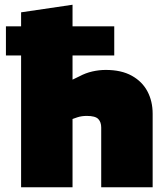

<svg xmlns="http://www.w3.org/2000/svg" viewBox="-20 -790 704 810"><path d="M69 0V-556H5V-679H69V-738L286 -770V-679H462V-556H286V-454L315 -468Q341 -482 369.5 -488.5Q398 -495 426 -495Q492 -495 536 -470.5Q580 -446 602 -404.5Q624 -363 624 -310V0H407V-252Q407 -275 394.5 -288Q382 -301 346 -301Q335 -301 325 -299.5Q315 -298 306 -295L286 -288V0Z"/></svg>

Font: REM Black
Style: Regular
Weight: 900
Designer: Octavio Pardo
Foundry: Ashler Design
Version: Version 1.005;gftools[0.9.28]